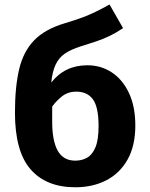

<svg xmlns="http://www.w3.org/2000/svg" viewBox="-20 -798 655 836"><path d="M456.9 -778.5 515.9 -675.4Q486.7 -655.9 459.5 -642.6Q432.3 -629.2 401.5 -618.7Q370.8 -608.2 330.8 -595.9Q288.7 -582.6 262.3 -564.4Q235.9 -546.2 222.1 -516.4Q208.2 -486.7 203.1 -438.5Q262.1 -513.8 360.5 -513.8Q419.5 -513.8 466.7 -482.8Q513.8 -451.8 541.5 -393.1Q569.2 -334.4 569.2 -251.3Q569.2 -163.1 535.4 -103.1Q501.5 -43.1 442.6 -12.8Q383.6 17.4 307.7 17.4Q181.5 17.4 113.3 -60.5Q45.1 -138.5 45.1 -307.2Q45.1 -420 63.6 -497.4Q82.1 -574.9 129.5 -623.3Q176.9 -671.8 264.1 -697.4Q307.2 -710.3 337.4 -721.5Q367.7 -732.8 395.4 -746.2Q423.1 -759.5 456.9 -778.5ZM207.2 -268.7Q207.2 -184.6 231.5 -141.5Q255.9 -98.5 307.7 -98.5Q336.4 -98.5 359.2 -111.3Q382.1 -124.1 395.6 -156.7Q409.2 -189.2 409.2 -249.2Q409.2 -331.8 384.6 -365.4Q360 -399 312.3 -399Q275.9 -399 250 -378.5Q224.1 -357.9 207.2 -333.8Z"/></svg>

Font: FiraCode Nerd Font Mono
Style: Bold
Weight: 700
Monospace: yes
Designer: Carrois Corporate, Edenspiekermann AG, Nikita Prokopov
Foundry: Carrois Corporate, Edenspiekermann AG, Nikita Prokopov
Version: Version 6.002;Nerd Fonts 3.3.0